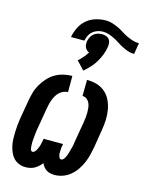

<svg xmlns="http://www.w3.org/2000/svg" viewBox="-126 -925 775 1011"><g transform="rotate(15 261.0 -420.0)"><path d="M272 8Q260 8 248.5 5.5Q237 3 227.5 -3Q218 -9 211 -18Q204 -27 200 -37Q192 -27 182 -18Q172 -9 161 -3Q150 3 137.5 5.5Q125 8 113 8Q94 8 77 1Q60 -6 48 -19Q36 -32 29 -48.5Q22 -65 18 -83Q14 -101 13.5 -119.5Q13 -138 13.5 -157Q14 -176 16 -195.5Q18 -215 21 -234L38 -333Q42 -356 48.5 -379.5Q55 -403 67.5 -424.5Q80 -446 97 -465Q114 -484 135.5 -496.5Q157 -509 181 -514.5Q205 -520 228 -520V-432Q216 -432 203.5 -426.5Q191 -421 181.5 -412Q172 -403 165.5 -391.5Q159 -380 154.5 -368Q150 -356 147 -343.5Q144 -331 142 -319L125 -219Q124 -212 122.5 -204.5Q121 -197 120 -190Q119 -183 118.5 -175.5Q118 -168 117 -160.5Q116 -153 115.5 -145.5Q115 -138 114.5 -131Q114 -124 114.5 -116.5Q115 -109 115.5 -102Q116 -95 118.5 -87.5Q121 -80 129 -80Q136 -80 141.5 -86.5Q147 -93 150.5 -100Q154 -107 156.5 -114Q159 -121 161 -128Q163 -135 164 -142Q165 -149 167 -156V-161H273V-156Q271 -149 270 -142Q269 -135 269 -127.5Q269 -120 268.5 -113Q268 -106 269.5 -99.5Q271 -93 274.5 -86.5Q278 -80 285 -80Q292 -80 297 -86Q302 -92 305 -98Q308 -104 310.5 -110.5Q313 -117 315 -123.5Q317 -130 318.5 -136.5Q320 -143 322 -149.5Q324 -156 325.5 -162.5Q327 -169 328 -175.5Q329 -182 330 -188.5Q331 -195 332 -201L349 -301Q351 -314 352.5 -327.5Q354 -341 354 -354Q354 -367 352.5 -380Q351 -393 346 -404.5Q341 -416 331 -424Q321 -432 307 -432L308 -520Q336 -520 362 -512.5Q388 -505 407.5 -488Q427 -471 438.5 -447Q450 -423 454.5 -396.5Q459 -370 458 -342Q457 -314 452 -286L436 -187Q432 -165 426.5 -143Q421 -121 412 -100Q403 -79 389.5 -59Q376 -39 357.5 -23.5Q339 -8 316.5 0Q294 8 272 8ZM168 -716Q173 -743 185.5 -769Q198 -795 220 -813.5Q242 -832 269.5 -840Q297 -848 324 -848Q343 -848 360 -842.5Q377 -837 393 -829.5Q409 -822 423.5 -812.5Q438 -803 453.5 -795.5Q469 -788 486 -782.5Q503 -777 522 -777L512 -716Q494 -716 478 -721.5Q462 -727 447 -734.5Q432 -742 418.5 -751Q405 -760 389.5 -768Q374 -776 358 -781.5Q342 -787 324 -787Q310 -787 295.5 -782.5Q281 -778 269 -768Q257 -758 250.5 -744Q244 -730 241 -716ZM276 -562 234 -607Q248 -619 260 -633Q272 -647 281 -662Q273 -665 267.5 -670.5Q262 -676 258.5 -683Q255 -690 254.5 -698.5Q254 -707 255 -716Q257 -727 262.5 -738.5Q268 -750 277.5 -758Q287 -766 299 -769.5Q311 -773 322 -773Q333 -773 344 -769.5Q355 -766 361.5 -758Q368 -750 369.5 -738.5Q371 -727 369 -716Q366 -694 357.5 -672.5Q349 -651 337.5 -631.5Q326 -612 310 -594.5Q294 -577 276 -562Z"/></g></svg>

Font: Iosevka Term Curly XBd Obl
Style: Regular
Weight: 800
Italic angle: -9°
Designer: Belleve Invis
Foundry: Belleve Invis
Version: Version 32.3.0